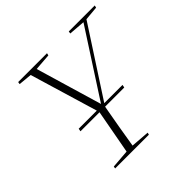

<svg xmlns="http://www.w3.org/2000/svg" viewBox="-170 -836 998 998"><g transform="rotate(-45 328.5 -337.0)"><path d="M92 -661 166 -654 278 -280H145L142 -264H282L237 -20L135 -12L133 0H381L384 -12L281 -20C294 -103 307 -174 323 -264H464L467 -280H333L576 -654L654 -661L657 -674H466L464 -661L554 -654L318 -289L210 -654L303 -661L306 -674H94Z"/></g></svg>

Font: Source Serif 4 Display Light
Style: Italic
Weight: 300
Italic angle: -12°
Designer: Frank Grießhammer
Foundry: Adobe Systems Incorporated
Version: Version 4.004;hotconv 1.0.117;makeotfexe 2.5.65602